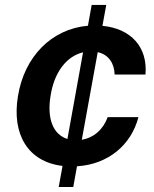

<svg xmlns="http://www.w3.org/2000/svg" viewBox="-20 -747 617 767"><path d="M214.5 0H272.7L287.6 -82.7C413.7 -90.6 504.6 -169 533 -279.1H410.2C391.7 -228.3 353.3 -196.4 306.8 -188.6L370.4 -538.7C414.4 -528.8 436.8 -493.6 437.9 -449.2H561.1C570.7 -558.2 503.9 -632.8 389.2 -643.8L404.5 -727.3H346.2L331.3 -644.2C185 -631.4 77.1 -519.9 51.8 -363.3C26.3 -210.9 91.3 -100.5 229.8 -84.2ZM182.2 -365.4C197.1 -460.6 247.2 -522.7 311.8 -538L249.3 -191.8C192.8 -209.5 166.5 -271.7 182.2 -365.4Z"/></svg>

Font: Margiela Sans Semi Bold
Style: Italic
Weight: 600
Italic angle: -9.39999°
Designer: Stefan Endress, Andreas Faust
Version: Version 1.100;FEAKit 1.0